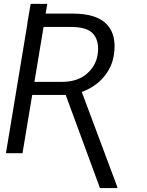

<svg xmlns="http://www.w3.org/2000/svg" viewBox="-20 -781 748 979"><path d="M119.3 -661.9 136.4 -761.4H221.2L212.7 -711.6H352.6Q472.7 -711.6 524.9 -656.6Q577.1 -601.6 560 -497.5Q550.4 -436.8 507.6 -386.9Q464.8 -337 397 -312.1L578.1 172.2V177.9H489.7L315 -296.9H144.2L94.8 0H10.3L120 -661.9ZM155.5 -363.6H295.1Q375.4 -363.6 422.1 -404.3Q468.8 -445 477.6 -501.8Q487.9 -565.3 458.6 -604.4Q429.3 -643.5 342.3 -643.5H202.1Z"/></svg>

Font: Inter Light  BETA
Style: Italic
Weight: 300
Italic angle: 9.39999°
Designer: Rasmus Andersson
Foundry: rsms
Version: Version 3.011;git-f93a4a705